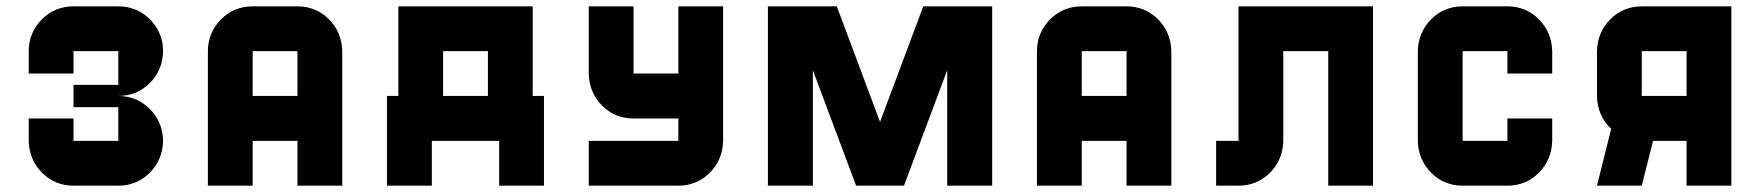

<svg xmlns="http://www.w3.org/2000/svg" viewBox="-20 -587 5564 607"><path d="M354 0H212.4Q153.8 0 113 -40.8Q72.3 -81.5 70.8 -141.6V-212.4H212.4V-141.6H354V-248H212.4V-318.8H354V-425.3H212.4V-354.5H70.8V-425.3Q70.8 -483.9 112.8 -526.4Q153.8 -566.9 212.4 -566.9H354Q412.6 -566.9 453.6 -526.4Q495.6 -483.9 495.6 -425.3Q494.1 -364.7 453.4 -324.2Q412.6 -283.7 354 -283.7Q412.6 -283.2 453.4 -242.7Q494.1 -202.1 495.6 -141.6Q494.1 -81.5 453.4 -40.8Q412.6 0 354 0Z M1062 0H920.4V-141.6H778.8V0H637.2V-425.3Q637.2 -483.9 679.2 -526.4Q720.2 -566.9 778.8 -566.9H920.4Q979 -566.9 1019.8 -526.1Q1060.5 -485.4 1062 -425.3ZM920.4 -283.7V-425.3H778.8V-283.7Z M1522.5 -283.7V-425.3H1380.9V-283.7ZM1664.1 -283.7H1699.7V0H1558.1V-141.6H1345.2V0H1203.6V-283.7H1239.3V-566.9H1664.1Z M2124.5 -566.9H2266.1V-141.6Q2264.6 -81.5 2223.9 -40.8Q2183.1 0 2124.5 0H1841.3V-141.6H2124.5V-212.4H1982.9Q1924.3 -212.4 1883.5 -253.2Q1842.8 -293.9 1841.3 -354.5V-566.9H1982.9V-354.5H2124.5Z M2898.9 -566.9H3116.7V0H2974.6V-365.2L2837.9 0H2686.5L2549.8 -365.2V0H2407.7V-566.9H2625.5L2762.2 -201.7Z M3683.1 0H3541.5V-141.6H3399.9V0H3258.3V-425.3Q3258.3 -483.9 3300.3 -526.4Q3341.3 -566.9 3399.9 -566.9H3541.5Q3600.1 -566.9 3640.9 -526.1Q3681.6 -485.4 3683.1 -425.3ZM3541.5 -283.7V-425.3H3399.9V-283.7Z M3895.5 -566.9H4320.8V0H4179.2V-425.3H4037.1V-141.6Q4035.6 -81.5 3994.9 -40.8Q3954.1 0 3895.5 0H3824.7V-141.6H3895.5Z M4887.2 -141.6Q4885.7 -81.5 4845 -40.8Q4804.2 0 4745.6 0H4604Q4545.4 0 4504.6 -40.8Q4463.9 -81.5 4462.4 -141.6V-425.3Q4463.9 -485.4 4504.6 -526.1Q4545.4 -566.9 4604 -566.9H4745.6Q4804.2 -566.9 4845 -526.1Q4885.7 -485.4 4887.2 -425.3V-354.5H4745.6V-425.3H4604V-141.6H4745.6V-212.4H4887.2Z M5170.4 -283.7H5312V-425.3H5170.4ZM5170.4 -566.9H5453.6V0H5312V-141.6H5206.1L5170.4 0H5028.8L5073.7 -179.7Q5030.3 -220.2 5028.8 -283.2V-425.3Q5030.3 -485.4 5071 -526.1Q5111.8 -566.9 5170.4 -566.9Z"/></svg>

Font: Blazma
Style: Regular
Weight: 400
Designer: GGBotNet
Version: 1.00